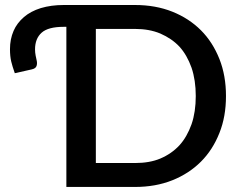

<svg xmlns="http://www.w3.org/2000/svg" viewBox="-20 -740 957 760"><path d="M359.4 -94.7H514.6Q572.3 -94.7 614.3 -112.3Q659.2 -131.3 690.4 -165Q720.2 -197.8 738.3 -248.5Q754.9 -296.9 754.9 -359.9Q754.9 -422.4 738.3 -471.7Q720.2 -522.5 690.4 -555.2Q660.2 -587.4 614.3 -607.4Q570.8 -625.5 514.6 -625.5H359.4ZM231.9 -720.2H514.6Q595.7 -720.2 662.1 -693.8Q728 -667.5 775.4 -620.1Q821.8 -573.7 848.6 -506.3Q874.5 -440.9 874.5 -359.9Q874.5 -278.3 848.6 -213.9Q822.3 -147 775.4 -100.1Q728 -52.7 662.1 -26.4Q595.7 0 514.6 0H242.7V-633.8H231.9Q170.9 -633.8 145 -610.8Q118.7 -587.4 118.7 -544.4Q118.7 -532.2 121.1 -520Q124 -504.4 125 -501.5Q127.9 -489.7 125 -480Q122.1 -468.8 105.5 -465.3L38.6 -450.2Q28.8 -478 24.4 -496.6Q19.5 -517.6 19.5 -545.4Q19.5 -585 33.7 -617.7Q46.9 -648.4 74.7 -672.4Q101.1 -695.3 141.6 -708Q182.6 -720.2 231.9 -720.2Z"/></svg>

Font: Lato-SemiBold
Style: Regular
Weight: 500
Designer: Lukasz Dziedzic with Adam Twardoch and Botio Nikoltchev
Foundry: tyPoland Lukasz Dziedzic
Version: ""